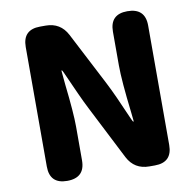

<svg xmlns="http://www.w3.org/2000/svg" viewBox="-82 -829 928 913"><g transform="rotate(-10 382.0 -372.5)"><path d="M170 0Q86 0 86 -84V-661Q86 -745 170 -745H197Q268 -745 301 -682L433 -427Q453 -388 471 -348L520 -237Q526 -223 528.5 -223Q531 -223 530 -228L526 -266Q507 -424 507 -498V-661Q507 -745 591 -745Q677 -745 677 -661V-84Q677 0 593 0H566Q495 0 462 -63L331 -320Q311 -359 293 -399L244 -508Q238 -522 235.5 -522Q233 -522 234 -517L240 -453Q256 -313 256 -247V-84Q256 0 170 0Z"/></g></svg>

Font: Resource Han Rounded TW Heavy
Style: Regular
Weight: 900
Designer: Cyano Hao (round all glyphs); Ryoko NISHIZUKA 西塚涼子 (kana, bopomofo & ideographs); Paul D. Hunt (Latin, Greek & Cyrillic)
Foundry: Cyano Hao
Version: 0.990